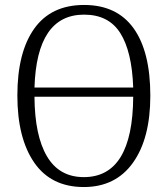

<svg xmlns="http://www.w3.org/2000/svg" viewBox="-20 -744 677 774"><path d="M50 -359Q50 -533 118 -628.5Q186 -724 319 -724Q451 -724 518.5 -630Q586 -536 586 -358Q586 -186 516 -88Q446 10 318 10Q186 10 118 -88.5Q50 -187 50 -359ZM517 -391Q512 -536 465 -610.5Q418 -685 319 -685Q128 -685 119 -391ZM517 -354H119Q120 -197 169.5 -113.5Q219 -30 318 -30Q515 -30 517 -354Z"/></svg>

Font: Noto Serif NarrowLight
Style: Regular
Weight: 300
Width: 4
Designer: Monotype Design Team
Foundry: Monotype Imaging Inc.
Version: Version 1.001